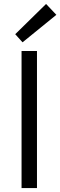

<svg xmlns="http://www.w3.org/2000/svg" viewBox="-20 -951 305 971"><path d="M89 0V-693H167V0ZM94 -737 57 -778 213 -931 265 -876Z"/></svg>

Font: Ubuntu Sans
Style: Regular
Weight: 400
Designer: Dalton Maag Ltd
Foundry: Dalton Maag Ltd
Version: Version 1.006; ttfautohint (v1.8.4.7-5d5b)